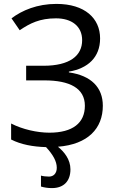

<svg xmlns="http://www.w3.org/2000/svg" viewBox="-20 -744 597 984"><path d="M507 -202C507 -296 447 -357 333 -373V-377C430 -393 493 -450 493 -547C493 -650 415 -724 269 -724C171 -724 93 -691 39 -650L81 -589C134 -625 184 -650 267 -650C347 -650 401 -610 401 -538C401 -458 337 -407 203 -407H114V-332H208C337 -332 415 -292 415 -202C415 -114 353 -64 233 -64C171 -64 95 -81 37 -111V-29C88 -3 149 8 216 10C252 49 271 83 271 116C271 145 254 161 231 161C216 161 200 159 190 156V212C206 217 226 220 246 220C308 220 341 183 341 124C341 73 309 34 277 8C431 -4 507 -86 507 -202Z"/></svg>

Font: Noto Sans Thai
Style: Regular
Weight: 400
Designer: Monotype Design Team
Foundry: Monotype Imaging Inc.
Version: Version 1.901